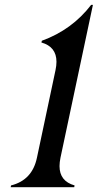

<svg xmlns="http://www.w3.org/2000/svg" viewBox="-20 -777 406 797"><path d="M24.4 0Q25.4 -4.4 25.9 -7.3Q113.8 -29.3 133.3 -122.1L210.4 -485.8Q214.4 -504.9 214.4 -520.5Q214.4 -583 151.9 -600.6Q152.3 -604 153.8 -607.9Q278.8 -653.3 358.4 -756.8H365.7L231 -122.1Q227.1 -103 227.1 -87.4Q227.1 -24.9 289.6 -7.3L288.1 0Z"/></svg>

Font: Modern Antiqua
Style: Book Oblique
Weight: 400
Italic angle: -12°
Designer: Wojciech Kalinowski "wmk69" (wmk69@o2.pl)
Foundry: Wojciech Kalinowski "wmk69" (wmk69@o2.pl)
Version: Version 3.1.0; 2021-05-28